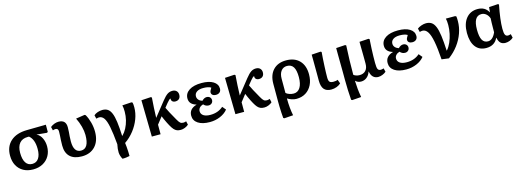

<svg xmlns="http://www.w3.org/2000/svg" viewBox="-2 -1443 7017 2587"><g transform="rotate(-15 3506.5 -150.0)"><path d="M296 14Q217 14 160 -18Q103 -50 71.5 -108Q40 -166 40 -246Q40 -373 121.5 -445.5Q203 -518 347 -520L614 -524V-423L600 -415L460 -428V-426Q502 -409 528.5 -356Q555 -303 555 -238Q555 -164 522.5 -107Q490 -50 431.5 -18Q373 14 296 14ZM302 -61Q360 -61 391.5 -107Q423 -153 423 -237Q423 -372 353 -428H335Q260 -428 220.5 -381.5Q181 -335 181 -247Q181 -157 212 -109Q243 -61 302 -61Z M975 14Q867 14 810.5 -39.5Q754 -93 754 -195Q754 -240 756 -271.5Q758 -303 760 -330.5Q762 -358 762 -390Q762 -434 725 -434Q704 -434 686 -426L674 -476Q698 -496 728.5 -507.5Q759 -519 788 -519Q891 -519 891 -415Q891 -378 888.5 -349Q886 -320 883.5 -289.5Q881 -259 881 -219Q881 -64 984 -64Q1094 -64 1094 -253Q1094 -307 1077 -371.5Q1060 -436 1029 -498L1152 -517L1166 -509Q1196 -456 1213 -391Q1230 -326 1230 -262Q1230 -133 1161.5 -59.5Q1093 14 975 14Z M1493 186Q1467 139 1464.5 92.5Q1462 46 1476 -21Q1462 -177 1444 -267Q1426 -357 1399 -395.5Q1372 -434 1332 -434Q1319 -434 1292 -427L1280 -477Q1300 -496 1333.5 -507.5Q1367 -519 1400 -519Q1444 -519 1473.5 -499.5Q1503 -480 1522.5 -434Q1542 -388 1552.5 -309.5Q1563 -231 1568 -114H1573Q1607 -148 1632.5 -196.5Q1658 -245 1672 -302Q1686 -359 1686 -418Q1686 -447 1684 -468.5Q1682 -490 1677 -509L1806 -517L1820 -509Q1826 -487 1826 -443Q1826 -362 1795.5 -281.5Q1765 -201 1710 -130.5Q1655 -60 1582 -10Q1585 11 1588 44Q1591 77 1592.5 112Q1594 147 1594 175Q1575 180 1544.5 183.5Q1514 187 1493 186Z M2354 14Q2323 14 2300.5 5Q2278 -4 2259 -25.5Q2240 -47 2219 -85Q2210 -101 2196.5 -127.5Q2183 -154 2170.5 -182Q2158 -210 2150 -230L2074 -133V0H1952L1943 -509L2075 -517L2089 -509Q2083 -431 2079.5 -366.5Q2076 -302 2074 -228L2233 -428Q2277 -483 2308 -503.5Q2339 -524 2377 -524Q2413 -524 2434 -503.5Q2455 -483 2455 -449Q2455 -414 2435.5 -394.5Q2416 -375 2382 -375Q2355 -375 2340 -390Q2325 -405 2328 -430Q2312 -430 2274 -383L2229 -327Q2243 -296 2265.5 -254Q2288 -212 2329 -140Q2353 -97 2369 -84Q2385 -71 2411 -71Q2428 -71 2452 -79L2463 -29Q2442 -10 2412 2Q2382 14 2354 14Z M2760 14Q2656 14 2596.5 -25.5Q2537 -65 2537 -134Q2537 -228 2644 -259V-261Q2548 -289 2548 -371Q2548 -442 2611 -483Q2674 -524 2784 -524Q2887 -524 2946.5 -487.5Q3006 -451 3006 -388Q3006 -355 2986 -337Q2966 -319 2932 -319Q2904 -319 2887 -332.5Q2870 -346 2870 -369Q2870 -388 2897 -430Q2860 -453 2789 -453Q2731 -453 2698.5 -430.5Q2666 -408 2666 -369Q2666 -341 2684.5 -320Q2703 -299 2735 -289Q2767 -323 2802 -323Q2829 -323 2846 -307Q2863 -291 2863 -266Q2863 -240 2845.5 -223.5Q2828 -207 2802 -207Q2760 -207 2731 -241Q2698 -231 2680 -210.5Q2662 -190 2662 -163Q2662 -123 2696 -100.5Q2730 -78 2792 -78Q2899 -78 2971 -142L3012 -93Q2973 -44 2905.5 -15Q2838 14 2760 14Z M3520 14Q3489 14 3466.5 5Q3444 -4 3425 -25.5Q3406 -47 3385 -85Q3376 -101 3362.5 -127.5Q3349 -154 3336.5 -182Q3324 -210 3316 -230L3240 -133V0H3118L3109 -509L3241 -517L3255 -509Q3249 -431 3245.5 -366.5Q3242 -302 3240 -228L3399 -428Q3443 -483 3474 -503.5Q3505 -524 3543 -524Q3579 -524 3600 -503.5Q3621 -483 3621 -449Q3621 -414 3601.5 -394.5Q3582 -375 3548 -375Q3521 -375 3506 -390Q3491 -405 3494 -430Q3478 -430 3440 -383L3395 -327Q3409 -296 3431.5 -254Q3454 -212 3495 -140Q3519 -97 3535 -84Q3551 -71 3577 -71Q3594 -71 3618 -79L3629 -29Q3608 -10 3578 2Q3548 14 3520 14Z M3741 224 3727 216Q3724 184 3721.5 141Q3719 98 3718 53.5Q3717 9 3717 -27V-263Q3717 -385 3782.5 -454.5Q3848 -524 3963 -524Q4081 -524 4148 -455Q4215 -386 4215 -263Q4215 -179 4184 -117Q4153 -55 4097.5 -20.5Q4042 14 3968 14Q3937 14 3903.5 3Q3870 -8 3844 -25H3843Q3843 44 3849 105.5Q3855 167 3865 215ZM3950 -65Q4008 -65 4040.5 -116.5Q4073 -168 4073 -262Q4073 -357 4044.5 -402.5Q4016 -448 3956 -448Q3904 -448 3873.5 -408.5Q3843 -369 3843 -301V-102Q3859 -86 3890.5 -75.5Q3922 -65 3950 -65Z M4453 14Q4386 14 4353 -25Q4320 -64 4320 -147Q4320 -178 4320 -228.5Q4320 -279 4319.5 -334Q4319 -389 4319 -436Q4319 -483 4318 -509L4443 -517L4457 -509Q4453 -465 4450 -414Q4447 -363 4444.5 -313.5Q4442 -264 4441 -223Q4440 -182 4440 -158Q4440 -113 4454.5 -96.5Q4469 -80 4508 -80Q4547 -80 4568 -91L4588 -36Q4565 -13 4529 0.5Q4493 14 4453 14Z M4688 224 4674 216Q4669 155 4666 77.5Q4663 0 4663 -67Q4663 -83 4663 -118.5Q4663 -154 4662.5 -200Q4662 -246 4661.5 -295Q4661 -344 4660.5 -388.5Q4660 -433 4660 -465Q4660 -497 4660 -509L4786 -517L4800 -509Q4794 -405 4791.5 -300.5Q4789 -196 4789 -102Q4802 -90 4824.5 -82.5Q4847 -75 4871 -75Q4926 -75 4957 -108.5Q4988 -142 4988 -202Q4988 -211 4988 -240.5Q4988 -270 4987.5 -310Q4987 -350 4986.5 -390Q4986 -430 4985.5 -462.5Q4985 -495 4985 -509L5112 -517L5126 -509Q5121 -435 5118.5 -378Q5116 -321 5115 -273.5Q5114 -226 5114 -181Q5114 -115 5125 -93Q5136 -71 5166 -71Q5180 -71 5207 -79L5219 -29Q5198 -10 5167 2Q5136 14 5108 14Q5066 14 5038.5 -12Q5011 -38 5001 -90H4999Q4984 -42 4949 -14Q4914 14 4869 14Q4823 14 4792 -17H4790Q4792 43 4797.5 97.5Q4803 152 4814 215Z M5500 14Q5396 14 5336.5 -25.5Q5277 -65 5277 -134Q5277 -228 5384 -259V-261Q5288 -289 5288 -371Q5288 -442 5351 -483Q5414 -524 5524 -524Q5627 -524 5686.5 -487.5Q5746 -451 5746 -388Q5746 -355 5726 -337Q5706 -319 5672 -319Q5644 -319 5627 -332.5Q5610 -346 5610 -369Q5610 -388 5637 -430Q5600 -453 5529 -453Q5471 -453 5438.5 -430.5Q5406 -408 5406 -369Q5406 -341 5424.5 -320Q5443 -299 5475 -289Q5507 -323 5542 -323Q5569 -323 5586 -307Q5603 -291 5603 -266Q5603 -240 5585.5 -223.5Q5568 -207 5542 -207Q5500 -207 5471 -241Q5438 -231 5420 -210.5Q5402 -190 5402 -163Q5402 -123 5436 -100.5Q5470 -78 5532 -78Q5639 -78 5711 -142L5752 -93Q5713 -44 5645.5 -15Q5578 14 5500 14Z M6092 18 5992 5Q5981 -152 5962.5 -248.5Q5944 -345 5914.5 -389.5Q5885 -434 5843 -434Q5824 -434 5804 -427L5792 -477Q5812 -494 5847.5 -506.5Q5883 -519 5914 -519Q5959 -519 5990 -498.5Q6021 -478 6041 -429.5Q6061 -381 6072 -298.5Q6083 -216 6089 -92H6093Q6126 -130 6149.5 -183.5Q6173 -237 6186 -298Q6199 -359 6199 -420Q6199 -474 6190 -510H6318L6334 -503Q6336 -491 6337 -478Q6338 -465 6338 -436Q6338 -352 6308.5 -269Q6279 -186 6224 -112.5Q6169 -39 6092 18Z M6616 14Q6519 14 6466.5 -55Q6414 -124 6414 -249Q6414 -377 6473.5 -450.5Q6533 -524 6635 -524Q6739 -524 6784 -439H6786L6793 -509L6917 -517L6931 -509Q6911 -410 6900.5 -326.5Q6890 -243 6890 -181Q6890 -121 6901.5 -97Q6913 -73 6942 -73Q6954 -73 6981 -81L6993 -29Q6972 -9 6942 2.5Q6912 14 6883 14Q6841 14 6816 -9Q6791 -32 6781 -84H6778Q6732 14 6616 14ZM6661 -67Q6728 -67 6770 -164Q6770 -190 6770.5 -225.5Q6771 -261 6771.5 -295.5Q6772 -330 6774 -357Q6761 -397 6732 -421Q6703 -445 6666 -445Q6556 -445 6556 -257Q6556 -159 6581.5 -113Q6607 -67 6661 -67Z"/></g></svg>

Font: Literata SemiBold
Style: Regular
Weight: 600
Designer: Latin by Veronika Burian and Jose Scaglione. Greek by Irene Vlachou. Cyrillic by Vera Evstafieva.
Foundry: TypeTogether
Version: Version 3.103; ttfautohint (v1.8.4.7-5d5b);gftools[0.9.29]